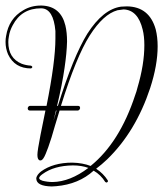

<svg xmlns="http://www.w3.org/2000/svg" viewBox="-20 -577 589 693"><path d="M182 -178Q178 -162 173 -141Q179 -163 184 -178ZM97 -335Q95 -331 92 -330Q33 -330 9 -381Q0 -402 0 -426Q0 -437 2 -447Q12 -510 64 -540Q92 -557 128 -557Q129 -557 130 -557Q199 -555 216 -485Q222 -460 222 -427Q221 -386 213 -332Q205 -275 186 -195H189Q244 -372 295 -455Q352 -544 417 -553Q428 -554 438 -554Q519 -553 542 -471Q549 -443 549 -410Q549 -342 522 -259Q470 -102 367 -2Q347 17 327 32Q353 49 369 74Q369 76 370 77Q368 81 365 82Q362 81 360 80Q344 54 318 39Q264 88 183 95Q174 96 167 96Q112 95 111 68Q111 66 111 65Q114 53 128 42Q172 10 241 10Q279 11 307 22Q412 -63 468 -234Q473 -247 476 -260Q501 -344 501 -414Q501 -446 495 -470Q478 -541 426 -543Q415 -542 404 -540Q353 -526 304 -449Q255 -372 200 -195H261Q270 -195 269 -186Q267 -179 261 -178H195Q189 -159 178 -122Q170 -94 166 -81Q153 -40 145 -22Q136 0 128 2Q126 2 125 2Q125 2 124 2Q115 0 115 -18Q115 -33 126 -89Q126 -90 144 -178H88Q80 -178 80 -187Q82 -194 88 -195H148Q180 -355 180 -438Q180 -453 180 -465Q173 -545 130 -547Q129 -547 128 -547Q58 -547 26 -486Q15 -466 12 -445Q10 -435 10 -425Q10 -367 58 -347Q74 -341 92 -340Q96 -338 97 -335ZM299 29Q274 20 243 20Q175 21 134 51Q111 67 130 74Q132 74 132 75Q151 80 170 80Q233 79 299 29Z"/></svg>

Font: Maria
Style: Christmas
Weight: 400
Designer: Muhammad Yoni
Version: Version 001.000